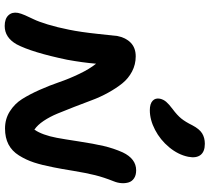

<svg xmlns="http://www.w3.org/2000/svg" viewBox="-58 -878 905 830"><g transform="rotate(90 395.0 -463.5)"><path d="M457 -658.2Q429.2 -658.2 416.3 -670.2Q403.3 -682.1 407.2 -702.1Q410.6 -717.3 420.9 -729.2Q431.2 -741.2 452.1 -756.8Q478.5 -776.4 492.9 -794.2Q507.3 -812 522 -841.8Q538.1 -872.6 557.1 -884.3Q576.2 -896 602.1 -896Q636.2 -896 650.6 -877.2Q665 -858.4 658.2 -824.2Q649.4 -780.8 617.2 -741.9Q585 -703.1 541.7 -680.7Q498.5 -658.2 457 -658.2ZM92.8 -30.8Q62 -30.8 46.9 -46.6Q31.7 -62.5 36.1 -87.9Q38.6 -100.6 46.6 -119.1Q54.7 -137.7 64.2 -157Q73.7 -176.3 86.2 -216.8Q98.6 -257.3 108.9 -309.1Q119.1 -358.4 127.2 -434.8Q135.3 -511.2 136.2 -518.1Q143.1 -554.2 165.3 -575.7Q187.5 -597.2 224.1 -597.2Q259.3 -597.2 289.6 -581.3Q319.8 -565.4 340.8 -539.3Q361.8 -513.2 381.1 -478.3Q400.4 -443.4 414.1 -406.2Q427.7 -369.1 442.9 -330.6Q458 -292 471.4 -259.3Q484.9 -226.6 502.9 -199.5Q521 -172.4 541 -159.2Q564.5 -193.8 576.2 -255.9Q582 -286.6 591.8 -351.1Q601.6 -415.5 611.6 -458.5Q621.6 -501.5 639.2 -541Q667 -599.1 716.8 -599.1Q737.8 -599.1 751.2 -590.1Q764.6 -581.1 769 -566.7Q773.4 -552.2 772.2 -535.4Q771 -518.6 764.2 -502Q747.1 -459 737.8 -421.9Q728.5 -384.8 719.2 -328.4Q710 -272 704.1 -243.2Q694.3 -192.4 682.9 -157.5Q671.4 -122.6 652.3 -92.3Q633.3 -62 604.5 -47.1Q575.7 -32.2 536.1 -32.2Q494.6 -32.2 461.9 -53Q429.2 -73.7 408.9 -105.7Q388.7 -137.7 369.1 -181.6Q349.6 -225.6 335.4 -267.1Q321.3 -308.6 300 -353Q278.8 -397.5 255.9 -425.8Q251 -367.7 238.8 -300.8Q207 -148.4 171.9 -82Q142.6 -30.8 92.8 -30.8Z"/></g></svg>

Font: Shantell Sans Irregular Bouncy
Style: Italic
Weight: 600
Italic angle: -11.31°
Designer: Stephen Nixon, Anya Danilova, Shantell Martin
Foundry: Arrow Type
Version: Version 1.006;[9816181b4]